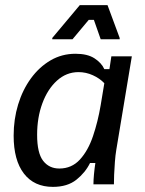

<svg xmlns="http://www.w3.org/2000/svg" viewBox="-20 -720 565 750"><path d="M186.7 10Q113.3 10 73.3 -42.1Q33.3 -94.2 33.3 -190Q33.3 -254.2 50.8 -311.7Q68.3 -369.2 100.8 -413.8Q133.3 -458.3 177.5 -484.2Q221.7 -510 275 -510Q321.7 -510 349.2 -492.1Q376.7 -474.2 387.5 -450H407.5L415 -500H495L434.2 -134.2Q430.8 -114.2 428.8 -87.5Q426.7 -60.8 425.8 -37.1Q425 -13.3 425 0H345Q345 -16.7 347.1 -39.2Q349.2 -61.7 352.5 -83.3H331.7Q313.3 -45.8 278.3 -17.9Q243.3 10 186.7 10ZM211.7 -61.7Q260 -61.7 292.1 -96.7Q324.2 -131.7 343.3 -188.3Q362.5 -245 373.3 -309.2L387.5 -395Q369.2 -414.2 342.5 -426.2Q315.8 -438.3 286.7 -438.3Q239.2 -438.3 202.5 -405Q165.8 -371.7 145.4 -316.2Q125 -260.8 125 -193.3Q125 -122.5 148.3 -92.1Q171.7 -61.7 211.7 -61.7ZM184.2 -566.7V-571.7L291.7 -700H400L447.5 -571.7V-566.7H373.3L346.7 -642.5H326.7L263.3 -566.7Z"/></svg>

Font: Familjen Grotesk
Style: Italic
Weight: 400
Italic angle: -9.46201°
Designer: Anders Wikstroem, Jonas Baeckman, Matilda Gysing, Kristian Moeller
Foundry: Familjen STHLM AB
Version: Version 2.000